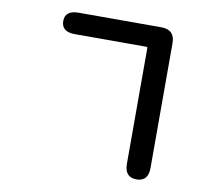

<svg xmlns="http://www.w3.org/2000/svg" viewBox="-89 -891 1177 1049"><g transform="rotate(10 500.0 -366.0)"><path d="M733 55Q667 55 667 -20V-663Q667 -668 662 -668H264Q189 -668 189 -728Q189 -787 264 -787H723Q798 -787 798 -712V-20Q798 55 733 55Z"/></g></svg>

Font: Resource Han Rounded JP
Style: Bold
Weight: 700
Designer: Cyano Hao (round all glyphs); Ryoko NISHIZUKA 西塚涼子 (kana, bopomofo & ideographs); Paul D. Hunt (Latin, Greek & Cyrillic)
Foundry: Cyano Hao
Version: 0.990